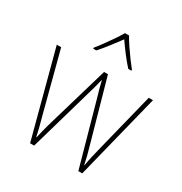

<svg xmlns="http://www.w3.org/2000/svg" viewBox="-177 -895 975 1027"><g transform="rotate(30 311.0 -381.0)"><path d="M343 -389Q335 -414 329.5 -435.5Q324 -457 318 -482H316Q310 -457 304 -434.5Q298 -412 291 -389L179 1H154L14 -527H41L138 -156Q149 -117 155 -92.5Q161 -68 166 -44H168Q173 -65 179.5 -92Q186 -119 198 -159L306 -527H330L434 -157Q444 -123 451 -95.5Q458 -68 463 -43H465Q470 -74 475 -95.5Q480 -117 489 -154L582 -527H608L476 1H452ZM324 -763Q336 -741 355.5 -712Q375 -683 395 -656Q415 -629 429 -612V-606H410Q385 -633 358.5 -668Q332 -703 312 -732Q291 -704 264 -668.5Q237 -633 212 -606H193V-612Q209 -631 229 -658.5Q249 -686 268 -714Q287 -742 299 -763Z"/></g></svg>

Font: Noto Sans Lao Looped SemiCondensed Thin
Style: Regular
Weight: 100
Width: 4
Designer: Mark Frömberg, Ben Mitchell
Foundry: The Fontpad Ltd
Version: Version 1.002; ttfautohint (v1.8.4.7-5d5b)